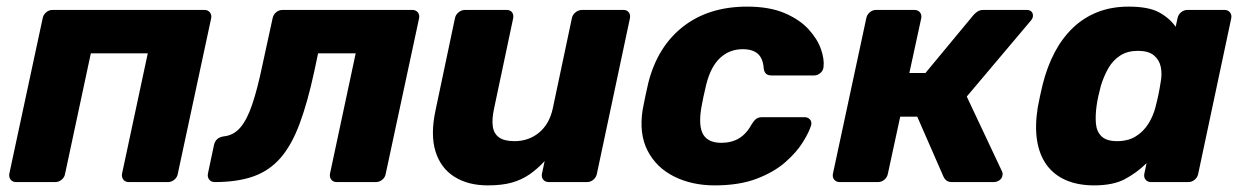

<svg xmlns="http://www.w3.org/2000/svg" viewBox="-20 -550 3756 580"><path d="M28.6 0Q18 0 12.3 -7.2Q6.5 -14.5 8.1 -25.1L108.9 -494.9Q110.9 -505.5 119.4 -512.8Q128 -520 138.6 -520H597.4Q608 -520 613.9 -512.8Q619.9 -505.5 617.9 -494.9L517.1 -25.1Q515.5 -14.5 506.7 -7.2Q498 0 487.4 0H369.1Q358.5 0 352.8 -7.2Q347 -14.5 348.6 -25.1L426.4 -388.9H254.4L176.6 -25.1Q175 -14.5 166.2 -7.2Q157.5 0 146.9 0Z M628.6 0Q618 0 612.1 -7.4Q606.1 -14.9 608.1 -25.5L626.7 -113.4Q632.4 -135 656.4 -138.1Q685.9 -141.2 706.2 -165Q726.5 -188.7 742.3 -235.7Q758.1 -282.7 772.8 -353.8L803.5 -494.9Q805.5 -505.5 814.1 -512.8Q822.6 -520 833.3 -520H1225.5Q1236.1 -520 1242.1 -512.8Q1248 -505.5 1246 -494.9L1145.2 -25.1Q1143.6 -14.5 1134.9 -7.2Q1126.1 0 1115.5 0H997.3Q986.6 0 980.9 -7.2Q975.1 -14.5 976.8 -25.1L1054.5 -388.9H940.9L929.6 -335.5Q909.2 -240.4 884.8 -175.4Q860.4 -110.4 826.7 -72.1Q793.1 -33.9 744.9 -16.9Q696.6 0 628.6 0Z M1453.5 10Q1393.8 10 1352.5 -16.1Q1311.3 -42.1 1295.6 -92.5Q1280 -142.9 1295.5 -215.9L1354.3 -494.9Q1356.3 -505.5 1365.3 -512.8Q1374.4 -520 1385 -520H1510.7Q1521.4 -520 1526.8 -512.8Q1532.2 -505.5 1530.2 -494.9L1472.5 -222.1Q1465.5 -189.9 1468.7 -167.9Q1471.9 -146 1487.7 -134.8Q1503.5 -123.6 1534.1 -123.6Q1577.2 -123.6 1608.4 -149.4Q1639.6 -175.2 1649.8 -222.1L1707.5 -494.9Q1709.5 -505.5 1718.6 -512.8Q1727.6 -520 1738.3 -520H1863.4Q1874 -520 1879.4 -512.8Q1884.9 -505.5 1882.9 -494.9L1783.1 -25.1Q1781.1 -14.5 1772.6 -7.2Q1764 0 1753.4 0H1637.6Q1627 0 1621.1 -7.2Q1615.1 -14.5 1617.1 -25.1L1625.3 -63.4Q1603.5 -39.8 1579.8 -23.3Q1556 -6.9 1526.2 1.6Q1496.4 10 1453.5 10Z M2138.9 10Q2070.1 10 2016.2 -16.9Q1962.4 -43.8 1936.1 -95.1Q1909.8 -146.5 1921.5 -219.4Q1924.5 -235 1929.5 -259.4Q1934.5 -283.8 1938.5 -300Q1966.4 -409.5 2043.6 -469.7Q2120.9 -530 2236.9 -530Q2304.4 -530 2350.4 -510.3Q2396.4 -490.6 2423.1 -460.9Q2449.9 -431.3 2460.3 -400.6Q2470.7 -369.9 2467.7 -347.3Q2466.7 -336.6 2458.1 -329.4Q2449.5 -322.1 2439.2 -322.1H2310.3Q2299.6 -322.1 2294.1 -327.3Q2288.6 -332.4 2287.1 -342.5Q2285.4 -372.6 2269.8 -387Q2254.1 -401.4 2223.7 -401.4Q2183.9 -401.4 2155.5 -375.2Q2127.1 -349 2113.5 -295Q2108.9 -275.6 2104.9 -257.2Q2100.9 -238.8 2098.5 -224.4Q2089.4 -169.1 2104.2 -143.9Q2119 -118.6 2158.9 -118.6Q2190 -118.6 2212.4 -132.1Q2234.9 -145.5 2251.4 -175.6Q2257.8 -186.1 2264.6 -191.1Q2271.5 -196 2282.1 -196H2410.7Q2421 -196 2427.1 -188.7Q2433.1 -181.5 2430.1 -170.9Q2424 -150.7 2405.4 -120.6Q2386.7 -90.4 2352.6 -60.3Q2318.5 -30.2 2265.8 -10.1Q2213.1 10 2138.9 10Z M2516.6 0Q2506 0 2500.1 -7.2Q2494.1 -14.5 2496.1 -25.1L2596.9 -494.9Q2598.9 -505.5 2607.4 -512.8Q2616 -520 2626.6 -520H2742.4Q2753 -520 2758.9 -512.8Q2764.9 -505.5 2762.9 -494.9L2727 -329.4H2775.6L2920.1 -503.8Q2924.6 -509.3 2932.1 -514.6Q2939.5 -520 2951 -520H3081.9Q3091.5 -520 3096.4 -514.3Q3101.4 -508.6 3100.1 -499.8Q3099.5 -493.6 3092.5 -485.9L2900.4 -258.3L3006.5 -33.2Q3007.9 -30.5 3008.6 -27.5Q3009.2 -24.5 3008.2 -20.2Q3007.2 -11.4 2999.4 -5.7Q2991.5 0 2981.9 0H2856.4Q2845.5 0 2839.6 -4.4Q2833.6 -8.9 2830.3 -15.9L2750.9 -197.5H2699.4L2662.1 -25.1Q2660.1 -14.5 2651.6 -7.2Q2643 0 2632.4 0Z M3285.1 10Q3236.5 10 3200.2 -5.7Q3163.9 -21.4 3141.8 -51.7Q3119.8 -82 3112.8 -125.6Q3105.9 -169.3 3114.8 -225.1Q3118.6 -245.1 3121.9 -260.6Q3125.3 -276.1 3129.9 -295.5Q3143.4 -348.9 3166.1 -392Q3188.9 -435.1 3221.1 -465.9Q3253.2 -496.7 3295.4 -513.4Q3337.5 -530 3389.4 -530Q3449.8 -530 3481.5 -512.6Q3513.3 -495.2 3531.5 -469.1L3537.1 -494.9Q3539.1 -505.5 3547.7 -512.8Q3556.3 -520 3566.9 -520H3678.9Q3689.5 -520 3695.4 -512.8Q3701.4 -505.5 3699.4 -494.9L3599.6 -25.1Q3597.6 -14.5 3589.1 -7.2Q3580.5 0 3569.9 0H3457.3Q3446.6 0 3440.7 -7.2Q3434.8 -14.5 3436.8 -25.1L3443.6 -57.1Q3413.3 -27.5 3377.8 -8.8Q3342.4 10 3285.1 10ZM3354.5 -123.6Q3387.7 -123.6 3411 -138.1Q3434.3 -152.6 3448.9 -175.9Q3463.5 -199.2 3470.4 -225.9Q3475.6 -245.9 3479.4 -263.9Q3483.1 -282 3486.1 -301.4Q3491 -326.4 3486.5 -347.9Q3482 -369.4 3465.6 -382.9Q3449.1 -396.4 3417.5 -396.4Q3386 -396.4 3364.1 -382.3Q3342.1 -368.1 3328.4 -344.3Q3314.6 -320.4 3305.6 -291.1Q3301.6 -276.1 3298 -260Q3294.4 -243.9 3292.4 -228.9Q3288.5 -199.6 3290.7 -175.7Q3293 -151.9 3308 -137.7Q3323 -123.6 3354.5 -123.6Z"/></svg>

Font: Rubik Light
Style: Italic
Weight: 300
Italic angle: -12°
Designer: Hubert and Fischer
Foundry: Hubert and Fischer
Version: Version 2.300;gftools[0.9.30]